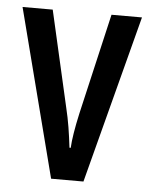

<svg xmlns="http://www.w3.org/2000/svg" viewBox="-44 -629 480 615"><g transform="rotate(5 195.5 -321.0)"><path d="M143 -51 4 -591H101L171 -284Q179 -251 184 -220Q189 -189 193 -155H197Q198 -175 202.5 -203Q207 -231 215 -267L290 -591H388L247 -51Z"/></g></svg>

Font: Noto Sans Tamil UI ExtraCondensed Medium
Style: Regular
Weight: 500
Width: 2
Designer: Jelle Bosma - Monotype Design Team
Foundry: Monotype Imaging Inc.
Version: Version 2.004; ttfautohint (v1.8.4.7-5d5b)